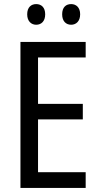

<svg xmlns="http://www.w3.org/2000/svg" viewBox="-20 -919 488 939"><path d="M113 -849C113 -815 133 -798 157 -798C182 -798 201 -815 201 -849C201 -883 182 -899 157 -899C133 -899 113 -884 113 -849ZM284 -849C284 -815 303 -798 328 -798C352 -798 372 -815 372 -849C372 -883 352 -899 328 -899C303 -899 284 -884 284 -849ZM399 0V-77H166V-335H385V-411H166V-638H399V-714H80V0Z"/></svg>

Font: Noto Sans Telugu Condensed
Style: Regular
Weight: 400
Width: 3
Designer: Jelle Bosma - Monotype Design Team
Foundry: Monotype Imaging Inc.
Version: Version 2.005